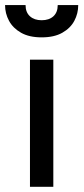

<svg xmlns="http://www.w3.org/2000/svg" viewBox="-56 -720 322 740"><path d="M59.5 0V-490H149.5V0ZM104.5 -576Q56.5 -576 25.2 -593.8Q-6 -611.5 -21.2 -639.8Q-36.5 -668 -36.5 -700.5H42.5Q42.5 -672.5 59.5 -657.2Q76.5 -642 104.5 -642Q133 -642 149.8 -657.2Q166.5 -672.5 166.5 -700.5H245.5Q245.5 -668 230.5 -639.8Q215.5 -611.5 184.2 -593.8Q153 -576 104.5 -576Z"/></svg>

Font: Cabin
Style: Regular
Weight: 400
Width: 4
Designer: Pablo Impallari
Foundry: Pablo Impallari. http://www.impallari.com Igino Marini. http://www.ikern.com
Version: Version 3.001